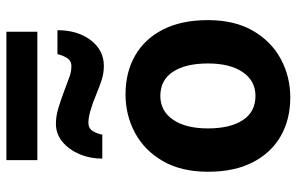

<svg xmlns="http://www.w3.org/2000/svg" viewBox="-185 -739 936 606"><g transform="rotate(-90 283.0 -436.0)"><path d="M43.9 -247.6Q43.9 -331.5 77.4 -389.6Q110.8 -447.8 166.5 -477.8Q222.2 -507.8 288.1 -507.8Q357.4 -507.8 410.2 -477.8Q462.9 -447.8 492.7 -389.6Q522.5 -331.5 522.5 -247.6Q522.5 -163.6 489 -105.7Q455.6 -47.9 399.9 -17.8Q344.2 12.2 278.3 12.2Q209.5 12.2 156.7 -17.8Q104 -47.9 74 -105.7Q43.9 -163.6 43.9 -247.6ZM180.7 -247.6Q180.7 -177.7 206.8 -137.7Q232.9 -97.7 283.2 -97.7Q330.6 -97.7 358.2 -137.7Q385.7 -177.7 385.7 -247.6Q385.7 -317.9 359.6 -357.9Q333.5 -397.9 283.2 -397.9Q235.8 -397.9 208.3 -357.9Q180.7 -317.9 180.7 -247.6ZM161.1 -581.1H85.4Q85.4 -620.1 99.6 -653.3Q113.8 -686.5 138.4 -707Q163.1 -727.5 195.3 -727.5Q219.2 -727.5 244.1 -720Q269 -712.4 297.9 -701.7Q326.7 -690.9 343.3 -684.8Q359.9 -678.7 377.4 -678.7Q394.5 -678.7 403.3 -693.1Q412.1 -707.5 415 -722.7H490.7Q490.7 -659.2 459.2 -617.7Q427.7 -576.2 377.9 -576.2Q355.5 -576.2 334.7 -582.8Q314 -589.4 288.1 -600.1Q229 -625 198.7 -625Q180.7 -625 172.1 -610.8Q163.6 -596.7 161.1 -581.1ZM80.6 -786.1V-883.8H485.8V-786.1Z"/></g></svg>

Font: Andika
Style: Bold
Weight: 700
Designer: Victor Gaultney, Annie Olsen, Julie Remington, Don Collingsworth, Eric Hays, Becca Hirsbrunner
Foundry: SIL International
Version: Version 6.101